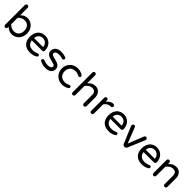

<svg xmlns="http://www.w3.org/2000/svg" viewBox="511 -2591 4458 4458"><g transform="rotate(45 2739.5 -362.5)"><path d="M583 -254.9Q584 -195.8 563.5 -144.8Q543 -93.8 508.8 -60.3Q474.6 -26.9 430.7 -8.1Q386.7 10.7 340.8 9.8Q242.7 9.8 169.9 -65.9V-40Q169.9 -21.5 156.2 -8.3Q142.6 4.9 124 4.9Q105.5 4.9 92.3 -8.3Q79.1 -21.5 79.1 -40V-689Q79.1 -707.5 92.3 -721.2Q105.5 -734.9 124 -734.9Q144 -734.9 157 -721.9Q169.9 -709 169.9 -689V-443.8Q243.2 -520 340.8 -520Q386.7 -521 430.7 -502.2Q474.6 -483.4 508.8 -449.7Q543 -416 563.5 -365Q584 -314 583 -254.9ZM328.1 -435.1Q283.7 -435.1 242.7 -414.8Q201.7 -394.5 169.9 -359.9V-149.9Q201.7 -115.2 242.7 -95.2Q283.7 -75.2 328.1 -75.2Q403.8 -75.2 448 -122.3Q492.2 -169.4 492.2 -254.9Q492.2 -340.3 447.8 -387.7Q403.3 -435.1 328.1 -435.1Z M1139.6 -70.8Q1139.6 -48.8 1113.8 -34.2Q1071.8 -10.7 1033.7 -0.5Q995.6 9.8 939 9.8Q816.4 9.8 748 -59.8Q679.7 -129.4 679.7 -254.9Q679.7 -308.6 694.8 -356Q710 -403.3 739 -440.2Q768.1 -477.1 814.5 -498.5Q860.8 -520 918.9 -520Q991.7 -520 1046.6 -485.1Q1101.6 -450.2 1129.2 -393.6Q1156.7 -336.9 1156.7 -268.1Q1156.7 -249 1144 -236.1Q1131.3 -223.1 1110.8 -223.1H772Q780.8 -152.3 825 -113.8Q869.1 -75.2 946.8 -75.2Q1020.5 -75.2 1082 -106Q1088.4 -109.9 1100.1 -109.9Q1116.2 -109.9 1127.9 -98.6Q1139.6 -87.4 1139.6 -70.8ZM772 -296.9H1066.9Q1064.9 -333 1051 -361.8Q1037.1 -390.6 1015.9 -407.7Q994.6 -424.8 970 -433.8Q945.3 -442.9 918.9 -442.9Q892.6 -442.9 867.7 -433.8Q842.8 -424.8 822 -407.5Q801.3 -390.1 787.6 -361.6Q773.9 -333 772 -296.9Z M1454.6 -295.9Q1510.3 -281.7 1550.8 -266.1Q1590.8 -250.5 1615.7 -218.5Q1640.6 -186.5 1640.6 -138.2Q1640.6 -72.8 1589.4 -31.5Q1538.1 9.8 1447.8 9.8Q1348.6 9.8 1265.6 -35.2Q1248.5 -46.9 1248.5 -67.9Q1248.5 -84 1259.8 -95.9Q1271 -107.9 1287.6 -107.9Q1297.9 -107.9 1305.7 -104Q1373 -74.2 1441.9 -74.2Q1552.7 -74.2 1552.7 -145Q1552.7 -167 1529.8 -179Q1506.8 -190.9 1443.8 -207Q1389.6 -219.2 1345.7 -235.8Q1303.7 -252.4 1278.1 -283.7Q1252.4 -314.9 1252.4 -361.8Q1252.4 -433.1 1304.2 -476.6Q1356 -520 1447.8 -520Q1527.3 -520 1592.8 -495.1Q1606.4 -491.7 1614 -480.7Q1621.6 -469.7 1621.6 -457Q1621.6 -440.9 1610.1 -429Q1598.6 -417 1581.5 -417Q1578.6 -417 1568.8 -418.9Q1511.2 -437 1454.6 -437Q1401.4 -437 1370.6 -417.7Q1339.8 -398.4 1339.8 -367.2Q1339.8 -338.9 1365.5 -324.2Q1391.1 -309.6 1454.6 -295.9Z M2176.8 -73.2Q2176.8 -51.3 2156.7 -38.1Q2081.1 9.8 1993.7 9.8Q1939.5 9.8 1891.1 -9Q1842.8 -27.8 1806.2 -61.3Q1769.5 -94.7 1748 -145Q1726.6 -195.3 1726.6 -254.9Q1726.6 -334 1763.4 -395.3Q1800.3 -456.5 1860.8 -488.3Q1921.4 -520 1993.7 -520Q2081.1 -520 2156.7 -472.2Q2176.8 -459 2176.8 -437Q2176.8 -421.9 2165 -409.4Q2153.3 -397 2138.7 -397Q2127 -397 2116.7 -402.8Q2081.5 -421.4 2058.3 -428.2Q2035.2 -435.1 2001.5 -435.1Q1916 -435.1 1866.9 -386Q1817.9 -336.9 1817.9 -254.9Q1817.9 -172.9 1866.9 -124Q1916 -75.2 2001.5 -75.2Q2035.2 -75.2 2058.6 -82Q2082 -88.9 2116.7 -106.9Q2127 -112.8 2138.7 -112.8Q2153.3 -112.8 2165 -100.6Q2176.8 -88.4 2176.8 -73.2Z M2751.5 -324.2V-40Q2751.5 -21.5 2737.8 -8.3Q2724.1 4.9 2705.1 4.9Q2686.5 4.9 2673.3 -8.3Q2660.2 -21.5 2660.2 -40V-314Q2660.2 -436 2550.3 -436Q2502.4 -436 2463.1 -411.6Q2423.8 -387.2 2386.2 -339.8V-40Q2386.2 -21.5 2372.6 -8.3Q2358.9 4.9 2340.3 4.9Q2321.8 4.9 2308.6 -8.3Q2295.4 -21.5 2295.4 -40V-689Q2295.4 -707.5 2308.6 -721.2Q2321.8 -734.9 2340.3 -734.9Q2358.9 -734.9 2372.6 -721.2Q2386.2 -707.5 2386.2 -689V-428.2Q2427.2 -473.6 2471.2 -496.8Q2515.1 -520 2572.3 -520Q2653.3 -520 2702.4 -464.1Q2751.5 -408.2 2751.5 -324.2Z M3155.3 -432.1H3150.4Q3103 -432.1 3062.7 -409.2Q3022.5 -386.2 2995.1 -344.2V-40Q2995.1 -21.5 2981.4 -8.3Q2967.8 4.9 2949.2 4.9Q2930.7 4.9 2917.5 -8.3Q2904.3 -21.5 2904.3 -40V-469.2Q2904.3 -487.8 2917.5 -501.5Q2930.7 -515.1 2949.2 -515.1Q2967.8 -515.1 2981.4 -501.5Q2995.1 -487.8 2995.1 -469.2V-425.8Q3065.4 -520 3152.3 -520H3157.2Q3175.8 -520 3188.5 -506.8Q3201.2 -493.7 3201.2 -475.1Q3201.2 -456.5 3188.2 -444.3Q3175.3 -432.1 3155.3 -432.1Z M3720.7 -70.8Q3720.7 -48.8 3694.8 -34.2Q3652.8 -10.7 3614.7 -0.5Q3576.7 9.8 3520 9.8Q3397.5 9.8 3329.1 -59.8Q3260.7 -129.4 3260.7 -254.9Q3260.7 -308.6 3275.9 -356Q3291 -403.3 3320.1 -440.2Q3349.1 -477.1 3395.5 -498.5Q3441.9 -520 3500 -520Q3572.8 -520 3627.7 -485.1Q3682.6 -450.2 3710.2 -393.6Q3737.8 -336.9 3737.8 -268.1Q3737.8 -249 3725.1 -236.1Q3712.4 -223.1 3691.9 -223.1H3353Q3361.8 -152.3 3406 -113.8Q3450.2 -75.2 3527.8 -75.2Q3601.6 -75.2 3663.1 -106Q3669.4 -109.9 3681.2 -109.9Q3697.3 -109.9 3709 -98.6Q3720.7 -87.4 3720.7 -70.8ZM3353 -296.9H3647.9Q3646 -333 3632.1 -361.8Q3618.2 -390.6 3596.9 -407.7Q3575.7 -424.8 3551 -433.8Q3526.4 -442.9 3500 -442.9Q3473.6 -442.9 3448.7 -433.8Q3423.8 -424.8 3403.1 -407.5Q3382.3 -390.1 3368.7 -361.6Q3355 -333 3353 -296.9Z M4280.8 -469.2Q4280.8 -461.4 4275.9 -448.2L4102.1 -32.2Q4095.2 -16.1 4079.8 -5.6Q4064.5 4.9 4046.9 4.9H4036.6Q4019 4.9 4003.9 -5.6Q3988.8 -16.1 3981.9 -32.2L3807.6 -448.2Q3802.7 -461.4 3802.7 -469.2Q3802.7 -487.8 3815.9 -501.5Q3829.1 -515.1 3847.7 -515.1Q3860.4 -515.1 3871.8 -507.6Q3883.3 -500 3888.7 -488.8L4042 -101.1L4194.8 -488.8Q4200.2 -500 4211.7 -507.6Q4223.1 -515.1 4235.8 -515.1Q4254.4 -515.1 4267.6 -501.5Q4280.8 -487.8 4280.8 -469.2Z M4808.6 -70.8Q4808.6 -48.8 4782.7 -34.2Q4740.7 -10.7 4702.6 -0.5Q4664.6 9.8 4607.9 9.8Q4485.4 9.8 4417 -59.8Q4348.6 -129.4 4348.6 -254.9Q4348.6 -308.6 4363.8 -356Q4378.9 -403.3 4408 -440.2Q4437 -477.1 4483.4 -498.5Q4529.8 -520 4587.9 -520Q4660.6 -520 4715.6 -485.1Q4770.5 -450.2 4798.1 -393.6Q4825.7 -336.9 4825.7 -268.1Q4825.7 -249 4813 -236.1Q4800.3 -223.1 4779.8 -223.1H4440.9Q4449.7 -152.3 4493.9 -113.8Q4538.1 -75.2 4615.7 -75.2Q4689.5 -75.2 4751 -106Q4757.3 -109.9 4769 -109.9Q4785.2 -109.9 4796.9 -98.6Q4808.6 -87.4 4808.6 -70.8ZM4440.9 -296.9H4735.8Q4733.9 -333 4720 -361.8Q4706.1 -390.6 4684.8 -407.7Q4663.6 -424.8 4638.9 -433.8Q4614.3 -442.9 4587.9 -442.9Q4561.5 -442.9 4536.6 -433.8Q4511.7 -424.8 4491 -407.5Q4470.2 -390.1 4456.5 -361.6Q4442.9 -333 4440.9 -296.9Z M5404.8 -324.2V-40Q5404.8 -21.5 5391.1 -8.3Q5377.4 4.9 5358.4 4.9Q5339.8 4.9 5326.7 -8.3Q5313.5 -21.5 5313.5 -40V-314Q5313.5 -436 5203.6 -436Q5155.8 -436 5116.5 -411.6Q5077.1 -387.2 5039.6 -339.8V-40Q5039.6 -21.5 5025.9 -8.3Q5012.2 4.9 4993.7 4.9Q4975.1 4.9 4961.9 -8.3Q4948.7 -21.5 4948.7 -40V-469.2Q4948.7 -487.8 4961.9 -501.5Q4975.1 -515.1 4993.7 -515.1Q5012.2 -515.1 5025.9 -501.5Q5039.6 -487.8 5039.6 -469.2V-428.2Q5080.6 -473.6 5124.5 -496.8Q5168.5 -520 5225.6 -520Q5306.6 -520 5355.7 -464.1Q5404.8 -408.2 5404.8 -324.2Z"/></g></svg>

Font: Aka-Acid-Varela
Style: Regular
Weight: 400
Designer: Joe Prince, Avraham Cornfeld, Cyberella
Foundry: Joe Prince, Avraham Cornfeld, Cyberella
Version: Version 2.000; ttfautohint (v1.5.33-1714) -l 8 -r 50 -G 200 